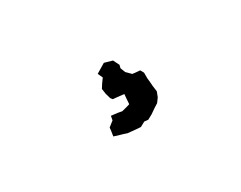

<svg xmlns="http://www.w3.org/2000/svg" viewBox="-38 -144 556 443"><g transform="rotate(-30 240.0 77.5)"><path d="M245 163 231 162 211 160 202 157 188 153 179 150 181 137 182 128 196 117 198 106 215 108 226 110 238 107 248 104 249 89 250 78 232 76 221 75 217 70 213 56 211 42 218 31 226 20 220 7 245 -8 266 -2 274 14 272 22 277 35 282 40 289 47 297 48 309 49 314 58V73L315 82L316 95L318 110L313 123L305 134L294 141L281 150L268 157L258 156Z"/></g></svg>

Font: Winky Rough
Style: Italic
Weight: 400
Italic angle: -8.97852°
Designer: Simon Atzbach
Foundry: typofactur
Version: Version 1.206